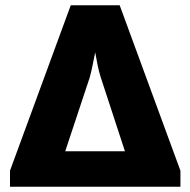

<svg xmlns="http://www.w3.org/2000/svg" viewBox="-20 -710 724 730"><path d="M435 -690H249L18 -61V0H666V-61ZM342 -511C348 -479 353 -447 363 -416L455 -135H228L321 -415C330 -447 335 -479 342 -511Z"/></svg>

Font: Exo 2 Extra Bold
Style: Regular
Weight: 800
Designer: Natanael Gama
Version: Version 1.001;PS 001.001;hotconv 1.0.88;makeotf.lib2.5.64775